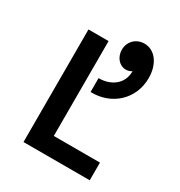

<svg xmlns="http://www.w3.org/2000/svg" viewBox="-183 -910 967 1034"><g transform="rotate(30 300.0 -392.5)"><path d="M115 0H527V-110H240V-700H115ZM293 -500V-414C426 -410 527 -505 527 -635C527 -722 481 -785 415 -785C364 -785 325 -747 325 -696C325 -650 356 -613 397 -613C410 -613 423 -617 433 -624C433 -543 369 -500 293 -500Z"/></g></svg>

Font: CommitMono
Style: Bold
Weight: 700
Monospace: yes
Designer: Eigil Nikolajsen
Foundry: Eigil Nikolajsen
Version: Version 1.143